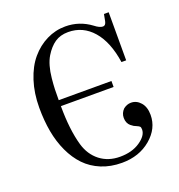

<svg xmlns="http://www.w3.org/2000/svg" viewBox="-134 -843 909 973"><g transform="rotate(-20 320.0 -356.0)"><path d="M60.1 -387.2Q60.1 -465.8 81.3 -531.2Q102.5 -596.7 138.9 -639.6Q175.3 -682.6 223.1 -706.3Q271 -730 324.2 -730Q400.4 -730 461.9 -684.1Q487.3 -664.1 504.9 -664.1Q519.5 -664.1 523.9 -686L530.8 -722.2H556.2V-462.9H530.8Q514.2 -575.7 460.9 -637Q407.7 -698.2 328.1 -698.2Q285.6 -698.2 256.1 -678Q226.6 -657.7 203.1 -619.1Q190.4 -598.1 182.4 -569.8Q174.3 -541.5 170.9 -506.8Q167.5 -472.2 166.7 -448.7Q166 -425.3 166 -390.1H450.2V-357.9H166Q166 -231.4 190.9 -144Q208.5 -83.5 253.2 -48.8Q297.9 -14.2 360.8 -14.2Q425.8 -14.2 469 -43.7Q512.2 -73.2 512.2 -106Q512.2 -117.7 508.1 -122.1Q503.9 -126.5 493.2 -130.9Q484.4 -134.3 478 -137.9Q471.7 -141.6 463.1 -148.7Q454.6 -155.8 449.7 -167Q444.8 -178.2 444.8 -192.9Q444.8 -218.8 463.9 -237.8Q483.4 -252.9 504.9 -252.9Q535.2 -252.9 556.6 -228.3Q578.1 -203.6 578.1 -161.1Q578.1 -87.9 515.4 -34.9Q452.6 18.1 359.9 18.1Q298.8 18.1 249 -2.4Q199.2 -22.9 164.3 -59.3Q129.4 -95.7 105.7 -146.7Q82 -197.8 71 -257.8Q60.1 -317.9 60.1 -387.2Z"/></g></svg>

Font: Flanker Steampunk
Style: Regular
Weight: 400
Designer: Alexey Kryukov, Leonardo Di Lena
Foundry: Alexey Kryukov, Leonardo Di Lena
Version: 1.210